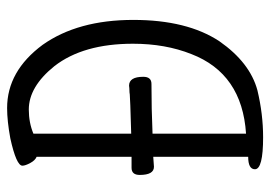

<svg xmlns="http://www.w3.org/2000/svg" viewBox="-130 -622 760 540"><g transform="rotate(-90 250.0 -352.0)"><path d="M134 8Q44 8 44 -15Q44 -34 79 -34V-301L51 -299Q28 -299 28 -339Q28 -362 48 -362H79V-629Q69 -633 61.5 -647Q54 -661 54 -669Q54 -686 131 -703Q180 -712 216 -712Q320 -712 394 -612Q464 -513 464 -357Q464 -206 404 -115Q344 -29 266 -8Q199 8 134 8ZM144 -40Q313 -51 368 -194Q397 -267 397 -358Q397 -498 334 -579Q276 -651 212 -651Q175 -651 144 -638V-363Q249 -366 254.5 -367Q260 -368 266 -368Q272 -368 279 -369Q304 -369 304 -329Q304 -306 284 -306Q214 -306 144 -303Z"/></g></svg>

Font: Moon Stars Kai HW
Style: Regular
Weight: 400
Designer: GuiWonder
Version: Version 1.101